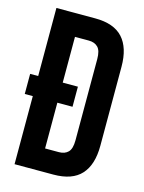

<svg xmlns="http://www.w3.org/2000/svg" viewBox="-108 -765 624 831"><g transform="rotate(15 204.0 -350.0)"><path d="M40 -305H4V-395H40V-700H214Q298 -700 338 -656Q378 -612 378 -527V-173Q378 -88 338 -44Q298 0 214 0H40ZM150 -600V-395H218V-305H150V-100H212Q238 -100 253 -115Q268 -130 268 -168V-532Q268 -570 253 -585Q238 -600 212 -600Z"/></g></svg>

Font: SVN-Bebas Neue
Style: Bold
Weight: 700
Designer: Ryoichi Tsunekawa
Foundry: Ryoichi Tsunekawa
Version: Version 1.300; ttfautohint (v1.7.9-c794)